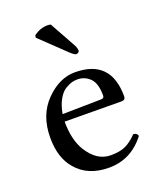

<svg xmlns="http://www.w3.org/2000/svg" viewBox="-129 -754 705 846"><g transform="rotate(-20 223.5 -331.5)"><path d="M210 -670.9 279.8 -544.9Q285.6 -532.7 286.1 -521Q286.1 -517.1 281.5 -513.4Q276.9 -509.8 271 -509.8Q263.2 -509.8 242.2 -529.8L127.9 -639.2L129.9 -649.9Q160.6 -672.9 194.8 -672.9Q202.1 -672.9 210 -670.9ZM124 -282.2 305.2 -285.2Q320.3 -285.2 319.8 -298.8Q319.8 -356 295.4 -379.9Q271 -403.8 236.8 -403.8Q223.6 -403.8 210.9 -400.4Q198.2 -397 179.7 -386Q161.1 -375 146 -348.1Q130.9 -321.3 124 -282.2ZM386.2 -92.8Q403.3 -91.8 407.2 -77.1Q340.3 9.8 236.8 9.8Q137.7 9.8 84 -54.2Q37.1 -108.4 37.1 -202.1Q37.1 -308.1 100.6 -372.6Q164.1 -437 236.8 -437Q405.8 -437 405.8 -263.2Q405.8 -246.1 387.2 -246.1L121.1 -248Q121.1 -164.1 152.8 -110.8Q196.8 -39.1 262.2 -39.1Q304.2 -39.1 330.8 -51Q357.4 -63 386.2 -92.8Z"/></g></svg>

Font: Linux Libertine
Style: Regular
Weight: 400
Designer: Philipp H. Poll
Foundry: Philipp H. Poll
Version: Version 5.3.0 ; ttfautohint (v0.9)